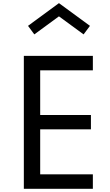

<svg xmlns="http://www.w3.org/2000/svg" viewBox="-20 -1172 684 1192"><path d="M128 0V-825H556.5V-735.5H229.5V-458H544.5V-369H229.5V-89.5H556.5V0ZM193 -958.5 154 -1011.5 346 -1152.5 538.5 -1011.5 499 -958.5 346 -1070.5Z"/></svg>

Font: Spartan Thin Medium
Style: Regular
Weight: 500
Version: Version 1.004